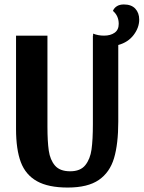

<svg xmlns="http://www.w3.org/2000/svg" viewBox="-20 -820 645 862"><path d="M511 -618V-274Q511 -174 492 -110Q473 -46 423.5 -12Q374 22 284 22Q197 22 146 -6.5Q95 -35 73.5 -92Q52 -149 52 -241V-660H193V-252Q193 -185 199 -143.5Q205 -102 227 -76.5Q249 -51 295 -51Q341 -51 363 -78.5Q385 -106 391 -149.5Q397 -193 397 -263V-660H398V-669Q421 -660 447 -660Q476 -660 494.5 -673Q513 -686 513 -713Q513 -749 487 -771Q492 -784 504.5 -792Q517 -800 536 -800Q570 -800 587.5 -781Q605 -762 605 -732Q605 -696 580 -663Q555 -630 511 -618Z"/></svg>

Font: Sansita Medium
Style: Regular
Weight: 500
Designer: Pablo Cosgaya
Foundry: Omnibus-Type
Version: Version 1.006